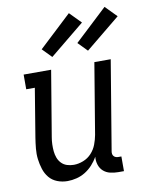

<svg xmlns="http://www.w3.org/2000/svg" viewBox="-86 -830 701 901"><g transform="rotate(-10 264.0 -379.5)"><path d="M163 8Q137 8 114 -1Q91 -10 76 -28Q61 -46 53.5 -69.5Q46 -93 43 -117.5Q40 -142 42.5 -168Q45 -194 49 -219L87 -450H46V-520H177L125 -208Q122 -191 121.5 -174Q121 -157 122.5 -141Q124 -125 129.5 -110Q135 -95 146 -83.5Q157 -72 172.5 -67Q188 -62 205 -62Q227 -62 250 -71Q273 -80 289.5 -98Q306 -116 314.5 -138.5Q323 -161 327 -183L383 -520H461L390 -93Q389 -87 390 -81Q391 -75 395 -70.5Q399 -66 404.5 -64Q410 -62 416 -62H431V8H404Q384 8 365.5 3.5Q347 -1 333.5 -13Q320 -25 314 -43.5Q308 -62 310 -82Q299 -62 283 -44.5Q267 -27 247.5 -15Q228 -3 206 2.5Q184 8 163 8ZM363 -578 320 -622 475 -767 528 -713ZM193 -578 150 -622 305 -767 358 -713Z"/></g></svg>

Font: Iosevka Curly Slab
Style: Italic
Weight: 400
Italic angle: -9°
Monospace: yes
Designer: Belleve Invis
Foundry: Belleve Invis
Version: Version 22.1.2; ttfautohint (v1.8.4)